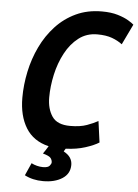

<svg xmlns="http://www.w3.org/2000/svg" viewBox="-60 -755 714 991"><g transform="rotate(5 297.5 -259.5)"><path d="M201 190Q174 190 150 184.5Q126 179 105 168L134 103Q147 110 163 114Q179 118 194 118Q220 118 228.5 107.5Q237 97 237 90Q237 78 229 67.5Q221 57 188 48Q195 38 201.5 28Q208 18 214 8Q134 -11 95.5 -73.5Q57 -136 57 -230Q57 -297 71.5 -365.5Q86 -434 115.5 -495.5Q145 -557 189.5 -605Q234 -653 293.5 -681Q353 -709 428 -709Q476 -709 510.5 -698.5Q545 -688 566.5 -675Q588 -662 595 -655L544 -549Q522 -566 491 -577.5Q460 -589 414 -589Q359 -589 318 -557.5Q277 -526 249.5 -474.5Q222 -423 208.5 -362Q195 -301 195 -243Q195 -184 221.5 -145Q248 -106 315 -106Q367 -106 401.5 -118.5Q436 -131 459 -144L474 -34Q449 -18 404 -3.5Q359 11 303 13Q301 17 298.5 20Q296 23 294 28Q318 41 328.5 57.5Q339 74 339 94Q339 140 300 165Q261 190 201 190Z"/></g></svg>

Font: Ubuntu Sans Mono
Style: Italic
Weight: 400
Italic angle: -13.5°
Monospace: yes
Designer: Dalton Maag Ltd
Foundry: Dalton Maag Ltd
Version: Version 1.006